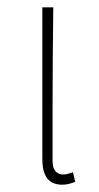

<svg xmlns="http://www.w3.org/2000/svg" viewBox="-20 -498 270 526"><path d="M150 8Q133 8 121 1Q109 -6 102.5 -21.5Q96 -37 96 -62V-478H126Q125 -406 124.5 -336Q124 -266 124 -196.5Q124 -127 124 -56Q124 -38 132 -29Q140 -20 152 -20Q159 -20 165 -21.5Q171 -23 180 -26L186 0Q179 3 170 5.5Q161 8 150 8Z"/></svg>

Font: Source Sans 3 VF
Style: Regular
Weight: 200
Designer: Paul D. Hunt
Foundry: Adobe
Version: Version 3.046;hotconv 1.0.118;makeotfexe 2.5.65603